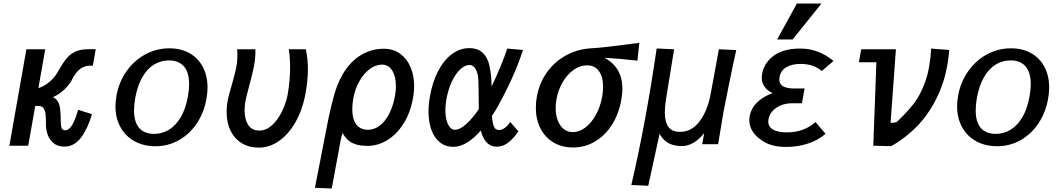

<svg xmlns="http://www.w3.org/2000/svg" viewBox="-20 -831 6040 1095"><path d="M242 -132V-142.5Q241.5 -167 239.2 -184Q237 -201 228 -214Q219 -227 200.5 -227H181L141 0H33.5L130.5 -550H238L199 -328.5Q234 -339.5 264.8 -366Q295.5 -392.5 317.5 -435Q341 -475.5 360.8 -499.2Q380.5 -523 410.5 -536.8Q440.5 -550.5 486 -550.5H526L509.5 -456.5H495Q457.5 -456.5 431.8 -433.5Q406 -410.5 387.5 -370.5Q373.5 -346.5 346.8 -320.2Q320 -294 282 -277Q303 -266.5 312.5 -247.5Q322 -228.5 324 -197.5Q325.5 -188.5 325.8 -175.5Q326 -162.5 326 -150Q326 -119 330.5 -103.5Q335 -88 351 -88Q374.5 -88 392.8 -120.2Q411 -152.5 425.5 -205L504.5 -180Q481.5 -99.5 442.8 -47.2Q404 5 347.5 5Q307.5 5 283.5 -16.2Q259.5 -37.5 250 -68.8Q240.5 -100 242 -132Z M638.5 -224.5Q638.5 -252 644 -284Q657.5 -361.5 700.8 -423.5Q744 -485.5 808 -520.5Q872 -555.5 945.5 -555.5Q1011 -555.5 1060.2 -528Q1109.5 -500.5 1136.5 -449.8Q1163.5 -399 1163.5 -332Q1163.5 -302 1157.5 -268Q1144 -190 1103.2 -128.5Q1062.5 -67 1001 -32Q939.5 3 866 3Q800 3 748.2 -25Q696.5 -53 667.5 -104.8Q638.5 -156.5 638.5 -224.5ZM1052 -283Q1058.5 -319 1058.5 -351Q1058.5 -418.5 1028.8 -452.5Q999 -486.5 944 -486.5Q896.5 -486.5 857.5 -462.2Q818.5 -438 791 -389.5Q763.5 -341 751 -270.5Q744.5 -233.5 744.5 -201.5Q744.5 -134.5 774 -101Q803.5 -67.5 858.5 -67.5Q905 -67.5 944.2 -91.5Q983.5 -115.5 1011.5 -163.8Q1039.5 -212 1052 -283Z M1272.5 -192Q1272.5 -227.5 1279.5 -262Q1285.5 -291.5 1301.5 -345.5Q1317.5 -400.5 1325.8 -438.8Q1334 -477 1334 -516.5Q1334 -535.5 1332 -550H1436.5Q1438 -501.5 1427.8 -450.5Q1417.5 -399.5 1399 -332.5Q1393 -310.5 1387.5 -288.8Q1382 -267 1379.5 -253Q1375 -228.5 1375 -202Q1375 -151.5 1395.2 -119Q1415.5 -86.5 1459.5 -86.5Q1499 -86.5 1532.8 -118.2Q1566.5 -150 1589.2 -197.5Q1612 -245 1620.5 -291Q1634.5 -370 1634.5 -448Q1634.5 -503 1627 -550H1724.5Q1736 -493.5 1736 -435Q1736 -366.5 1719.5 -282.5Q1702 -197.5 1663.2 -130.8Q1624.5 -64 1570.5 -26.5Q1516.5 11 1455.5 11Q1401 11 1359.5 -14Q1318 -39 1295.2 -85Q1272.5 -131 1272.5 -192Z M1776 240 1815.5 38.5 1824.5 -9Q1840 -92 1854.5 -161.2Q1869 -230.5 1888 -297.5Q1912.5 -380.5 1954.5 -438Q1996.5 -495.5 2051.2 -524.2Q2106 -553 2168.5 -553Q2222 -553 2261.2 -525Q2300.5 -497 2321.2 -448.5Q2342 -400 2342 -339.5Q2342 -307.5 2336 -274.5Q2321 -189 2281.8 -126.8Q2242.5 -64.5 2188.8 -31.8Q2135 1 2076.5 1Q2033 1 2005 -9.2Q1977 -19.5 1961.8 -34.8Q1946.5 -50 1933 -72.5Q1927.5 -53.5 1921.2 -22.8Q1915 8 1905.5 63Q1886 172.5 1872 244ZM2233 -285.5Q2238 -316.5 2238 -339.5Q2238 -394 2217.2 -428.2Q2196.5 -462.5 2158.5 -462.5Q2121.5 -462.5 2087.2 -436.2Q2053 -410 2028.5 -365.8Q2004 -321.5 1995 -270Q1989 -236.5 1989 -208Q1989 -152 2011.8 -121.5Q2034.5 -91 2079 -91Q2115 -91 2146.2 -115Q2177.5 -139 2200 -183Q2222.5 -227 2233 -285.5Z M2424 -194.5Q2424 -236.5 2432 -281.5Q2446.5 -365 2479.5 -427.2Q2512.5 -489.5 2558.2 -523Q2604 -556.5 2656 -556.5Q2708.5 -556.5 2737.8 -525Q2767 -493.5 2775 -436Q2782.5 -402.5 2783.5 -337.5Q2809 -390 2834.5 -452Q2860 -514 2873 -554L2962.5 -546Q2936 -462 2893 -369.5Q2850 -277 2806 -201.5L2785.5 -170Q2788.5 -129 2797 -109.2Q2805.5 -89.5 2825 -89.5Q2843 -89.5 2860 -102.5Q2877 -115.5 2890 -135.5L2936.5 -81.5Q2911.5 -45 2881 -19.8Q2850.5 5.5 2812.5 5.5Q2779 5.5 2756.2 -18Q2733.5 -41.5 2722 -86.5Q2640.5 6.5 2564.5 6.5Q2521.5 6.5 2489.8 -18.2Q2458 -43 2441 -88.2Q2424 -133.5 2424 -194.5ZM2520 -202Q2520 -152.5 2535.2 -121.8Q2550.5 -91 2575.5 -91Q2603 -91 2638.8 -123.2Q2674.5 -155.5 2710.5 -208.5Q2710 -228.5 2710 -277.5Q2709.5 -312 2709 -345.2Q2708.5 -378.5 2706.5 -393Q2703 -421.5 2690 -441Q2677 -460.5 2658 -460.5Q2632 -460.5 2605.5 -436.2Q2579 -412 2557.5 -367.2Q2536 -322.5 2525.5 -263Q2520 -229 2520 -202Z M3036 -216.5Q3036 -249 3041.5 -278Q3055.5 -357.5 3099.5 -419Q3143.5 -480.5 3210 -516.2Q3276.5 -552 3356.5 -556Q3392.5 -557.5 3452.5 -564.8Q3512.5 -572 3597 -583L3626 -586.5L3615.5 -485Q3503.5 -497.5 3427.5 -501.5Q3529.5 -446.5 3529.5 -325.5Q3529.5 -296.5 3523.5 -262Q3510 -184 3471.8 -122.2Q3433.5 -60.5 3375.5 -25.2Q3317.5 10 3248 10Q3184 10 3136 -19Q3088 -48 3062 -99.2Q3036 -150.5 3036 -216.5ZM3414.5 -281Q3419.5 -309 3419.5 -335.5Q3419.5 -392.5 3395.8 -425.5Q3372 -458.5 3328.5 -458.5Q3288.5 -458.5 3251.8 -432.8Q3215 -407 3189 -362.5Q3163 -318 3153.5 -264Q3149 -238.5 3149 -215Q3149 -175 3161 -143.8Q3173 -112.5 3195.2 -95Q3217.5 -77.5 3246.5 -77.5Q3284.5 -77.5 3319.2 -104.2Q3354 -131 3379.2 -177.5Q3404.5 -224 3414.5 -281Z M3725 -554.5 3824.5 -550 3778.5 -266.5Q3771.5 -223.5 3771.5 -190.5Q3771.5 -137 3791.5 -108Q3811.5 -79 3857.5 -79Q3924.5 -79 3969 -137.8Q4013.5 -196.5 4031.5 -287.5L4080 -550L4179 -545.5Q4164 -479.5 4140 -362.5Q4116 -245.5 4106 -192L4075.5 -8.5H3985L3996 -72.5Q3971.5 -39 3937.8 -18.5Q3904 2 3870.5 2Q3824 2 3793.8 -14Q3763.5 -30 3741.5 -67L3677 228.5L3580.5 224Q3663 -128.5 3725 -554.5Z M4308.5 -42Q4253.5 -87 4253.5 -145.5Q4253.5 -158.5 4255.5 -169Q4263.5 -212 4296.2 -245.2Q4329 -278.5 4386 -300.5Q4356.5 -314 4340.5 -336.2Q4324.5 -358.5 4324.5 -389Q4324.5 -399 4327 -413Q4333 -445 4351.8 -472Q4370.5 -499 4399.5 -518Q4455 -554 4541.5 -554Q4572.5 -554 4595 -549.8Q4617.5 -545.5 4639 -538Q4687.5 -521 4733.5 -483.5L4667 -426Q4619.5 -466.5 4546 -466.5Q4495.5 -466.5 4463.2 -446.8Q4431 -427 4425.5 -389Q4425 -384 4424.5 -378.5Q4424.5 -352 4445.5 -339.2Q4466.5 -326.5 4508.5 -326.5H4568.5L4553.5 -242H4494.5Q4463 -242 4434.2 -230.5Q4405.5 -219 4386.2 -198Q4367 -177 4362.5 -150Q4361.5 -142 4361.5 -138Q4361.5 -107.5 4389.2 -91.8Q4417 -76 4467.5 -76Q4565 -76 4631 -135L4688 -68Q4647 -31.5 4588 -12.2Q4529 7 4463.5 7Q4413.5 7 4376.5 -4.8Q4339.5 -16.5 4308.5 -42ZM4412 -606 4525 -811H4665L4500.5 -606Z M4978 -476H4878.5L4891.5 -550H5089.5L5059 -130Q5066.5 -130 5079.2 -131.8Q5092 -133.5 5095.5 -136Q5154.5 -192.5 5192 -240.8Q5229.5 -289 5257 -366Q5284.5 -443 5290.5 -554L5393.5 -546Q5383 -409 5335.5 -301.2Q5288 -193.5 5217.8 -119.2Q5147.5 -45 5062.5 2.5L4960.5 0Z M5438.5 -224.5Q5438.5 -252 5444 -284Q5457.5 -361.5 5500.8 -423.5Q5544 -485.5 5608 -520.5Q5672 -555.5 5745.5 -555.5Q5811 -555.5 5860.2 -528Q5909.5 -500.5 5936.5 -449.8Q5963.5 -399 5963.5 -332Q5963.5 -302 5957.5 -268Q5944 -190 5903.2 -128.5Q5862.5 -67 5801 -32Q5739.5 3 5666 3Q5600 3 5548.2 -25Q5496.5 -53 5467.5 -104.8Q5438.5 -156.5 5438.5 -224.5ZM5852 -283Q5858.5 -319 5858.5 -351Q5858.5 -418.5 5828.8 -452.5Q5799 -486.5 5744 -486.5Q5696.5 -486.5 5657.5 -462.2Q5618.5 -438 5591 -389.5Q5563.5 -341 5551 -270.5Q5544.5 -233.5 5544.5 -201.5Q5544.5 -134.5 5574 -101Q5603.5 -67.5 5658.5 -67.5Q5705 -67.5 5744.2 -91.5Q5783.5 -115.5 5811.5 -163.8Q5839.5 -212 5852 -283Z"/></svg>

Font: JuliaMono SemiBold
Style: Italic
Weight: 600
Italic angle: -9°
Monospace: yes
Designer: cormullion
Foundry: corm
Version: Version 0.056; ttfautohint (v1.8.4)